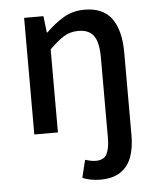

<svg xmlns="http://www.w3.org/2000/svg" viewBox="-52 -545 656 802"><g transform="rotate(-5 276.5 -144.5)"><path d="M337 212Q314 212 295 208Q276 204 262 198L280 124Q290 127 301.5 129.5Q313 132 325 132Q359 132 371 108Q383 84 383 41V-295Q383 -360 363 -387.5Q343 -415 299 -415Q264 -415 237 -398Q210 -381 177 -348V0H78V-489H159L167 -420H170Q204 -454 243 -477.5Q282 -501 332 -501Q410 -501 446 -451Q482 -401 482 -308V40Q482 91 468 129.5Q454 168 422 190Q390 212 337 212Z"/></g></svg>

Font: Source Sans 3 ExtraLight Medium
Style: Regular
Weight: 500
Version: Version 3.052;hotconv 1.1.0;makeotfexe 2.6.0